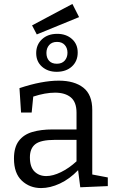

<svg xmlns="http://www.w3.org/2000/svg" viewBox="-20 -947 588 976"><path d="M388 5 377 -82Q334 -37 284.5 -14Q235 9 189 9Q131 9 91 -28.5Q51 -66 51 -141Q51 -198 75.5 -230.5Q100 -263 144 -276Q188 -289 247 -289H369V-374Q369 -428 340 -452Q311 -476 260 -476Q210 -476 149 -456L141 -375H87L79 -499Q136 -518 186 -527.5Q236 -537 279 -537Q358 -537 403.5 -501.5Q449 -466 449 -388V-60L528 -45V-1ZM132 -147Q132 -98 155.5 -75Q179 -52 215 -52Q249 -52 290 -72Q331 -92 369 -127V-236H259Q188 -236 160 -214.5Q132 -193 132 -147ZM167 -772 143 -818 348 -927 382 -860ZM268 -582Q223 -582 193.5 -608Q164 -634 164 -677Q164 -720 193.5 -747.5Q223 -775 271 -775Q316 -775 345.5 -749Q375 -723 375 -680Q375 -636 345.5 -609Q316 -582 268 -582ZM269 -623Q295 -623 309 -639Q323 -655 323 -679Q323 -703 309 -718.5Q295 -734 270 -734Q244 -734 230 -718Q216 -702 216 -678Q216 -653 229.5 -638Q243 -623 269 -623Z"/></svg>

Font: Bitter
Style: Regular
Weight: 400
Designer: Sol Matas, and Bitter project Authors
Foundry: Sol Matas
Version: Version 2.001